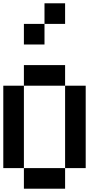

<svg xmlns="http://www.w3.org/2000/svg" viewBox="-20 -1145 665 1165"><path d="M0 -125V-625H125V-125ZM125 -125H375V0H125ZM125 -625V-750H375V-625ZM125 -875V-1000H250V-875ZM250 -1000V-1125H375V-1000ZM375 -125V-625H500V-125Z"/></svg>

Font: Galmuri7 Regular
Style: Regular
Weight: 400
Designer: Lee Minseo (quiple)
Version: Version 2.399;hotconv 1.1.1;makeotfexe 2.6.0 DEVELOPMENT